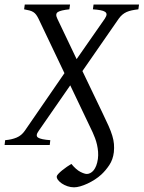

<svg xmlns="http://www.w3.org/2000/svg" viewBox="-26 -635 629 841"><path d="M309.6 -376 433.1 -553.2Q440.4 -564.5 440.7 -571.5Q440.9 -578.6 434.1 -583.3Q427.2 -587.9 413.8 -590.3Q400.4 -592.8 380.9 -594.2L383.8 -615.2H583L580.1 -594.2Q564 -592.3 551.3 -589.6Q538.6 -586.9 528.3 -582.3Q518.1 -577.6 509.8 -570.6Q501.5 -563.5 494.1 -553.2L335 -323.7L423.3 -139.6Q439 -107.4 449.5 -83.7Q460 -60.1 465.8 -40.8Q471.7 -21.5 473.1 -4.4Q474.6 12.7 472.7 31.7Q468.8 64 452.9 87.9Q437 111.8 418 129.4Q405.3 141.1 389.4 151.4Q373.5 161.6 357.2 169.2Q340.8 176.8 325.4 181.2Q310.1 185.5 298.3 185.5Q283.7 185.5 269.5 180.7Q255.4 175.8 244.6 168.5Q233.9 161.1 227.8 152.8Q221.7 144.5 222.7 137.2Q223.1 133.3 230 126Q236.8 118.7 246.6 110.8Q256.3 103 267.1 95.5Q277.8 87.9 286.6 83Q307.6 108.4 325.9 117.7Q344.2 127 354.5 127Q361.8 127 369.6 123Q377.4 119.1 384 111.1Q390.6 103 395.5 90.6Q400.4 78.1 402.8 61Q404.8 45.4 403.6 29.5Q402.3 13.7 398.9 -1.2Q395.5 -16.1 390.4 -29.8Q385.3 -43.5 379.9 -55.2L281.7 -261.2L143.6 -62Q127.9 -40.5 140.9 -32.2Q153.8 -23.9 194.3 -21L191.9 0H-5.9L-3.4 -21Q25.4 -23.4 46.9 -32.5Q68.4 -41.5 82.5 -62L256.3 -314.5L142.6 -553.2Q137.2 -564 132.1 -570.8Q127 -577.6 120.1 -582Q113.3 -586.4 103.5 -589.1Q93.8 -591.8 79.6 -594.2L82.5 -615.2H280.8L277.8 -594.2Q240.2 -590.3 227.5 -582.3Q214.8 -574.2 225.1 -553.2Z"/></svg>

Font: Gentium Plus
Style: Italic
Weight: 400
Italic angle: -8°
Designer: J. Victor Gaultney, Annie Olsen, Iska Routamaa
Foundry: SIL International
Version: Version 1.510